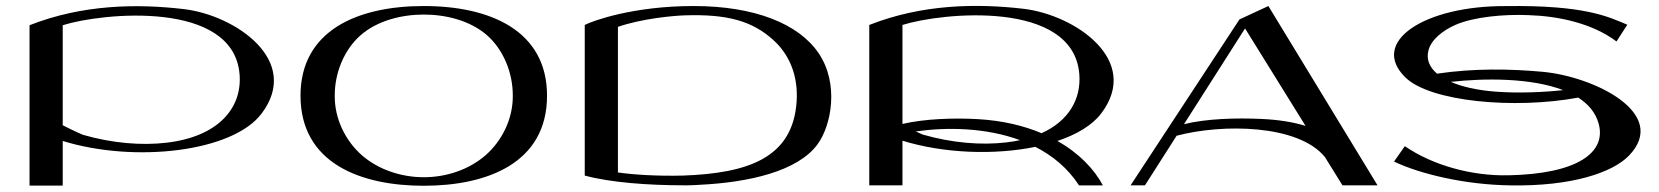

<svg xmlns="http://www.w3.org/2000/svg" viewBox="-20 -615 5505 637"><path d="M589.9 -584.8C435.1 -603 254.1 -600.6 78 -531.3V0.8H188.1V-147.3C426.1 -73.9 750.3 -110.5 847 -237.1C982.4 -414.3 759.8 -564.9 589.9 -584.8ZM533.2 -141.6C449.5 -131.7 352.3 -139.7 255.3 -167.7C256.1 -167.4 225.1 -180.2 188.1 -199.5V-531.3C318.3 -572.6 755.7 -616.1 774.9 -367.6C783.5 -256 703.8 -161.8 533.2 -141.6Z M1386 -595C1386 -595 1386 -595 1386 -595C1385.9 -595 1385.9 -595 1385.9 -595C1165.3 -595 977 -513.3 977 -297.6C977 -72.9 1177.3 1.3 1385.9 1.3C1385.9 1.3 1385.9 1.3 1386 1.3C1386 1.3 1386 1.3 1386 1.3C1594.6 1.3 1794.9 -72.9 1794.9 -297.6C1794.9 -513.3 1606.7 -595 1386 -595ZM1591.3 -100.2C1535.4 -51.4 1459.6 -27 1386 -27C1312.4 -27 1236.4 -51.3 1180.5 -100C1125.2 -148.7 1090 -222 1090.6 -296.8C1090 -371.7 1120.9 -449.2 1176.2 -498C1232.1 -546.7 1312.3 -566.7 1386 -566.7C1459.6 -566.7 1539.9 -546.8 1595.8 -498.1C1651.1 -449.4 1681.9 -371.7 1681.3 -296.8C1681.9 -222 1646.6 -148.9 1591.3 -100.2Z M2695.8 -438.8C2629 -536.8 2482.9 -595 2281.1 -595C2080.9 -595 1946.3 -545.9 1920 -532.2H1920V-32.5C2006.3 -9.2 2131.2 -0.4 2245.3 -0.2C2245.3 -0.2 2245.3 -0.2 2245.3 -0.2C2245.6 -0.2 2245.9 -0.2 2246.2 -0.2C2251.5 -0.2 2256.9 -0.2 2262.1 -0.2C2274.9 -0.3 2287.4 -0.9 2299.7 -1.8C2466.1 -9.7 2626.4 -47.1 2691.9 -135.6C2738.9 -199 2764.4 -338.1 2695.8 -438.8ZM2623 -278.6C2610.8 -90.2 2460.7 -40.2 2246.3 -32.5C2162.8 -30.4 2083.9 -35.1 2030.1 -42.8V-525.9C2110.5 -553.6 2213.7 -562.9 2252.9 -564.1C2391.8 -568.4 2474.6 -546.3 2545.3 -482.6C2598.1 -435 2628.6 -365.5 2623 -278.6Z M3488.2 -147.3C3551.9 -168.6 3603.3 -199.1 3633 -238C3768.4 -415.3 3545.8 -565.8 3375.9 -585.8C3221.1 -603.9 3040.1 -601.6 2864 -532.2V-0.2H2974.1V-148.2C3112.4 -105.6 3279.9 -100.1 3414.9 -127.8C3471.9 -98.8 3522.5 -57.4 3559.9 0H3638.9C3610.9 -53.1 3560.6 -106.4 3488.2 -147.3ZM3319.2 -142.6C3235.5 -132.7 3138.3 -140.6 3041.2 -168.6C3041.7 -168.5 3032.6 -172.3 3018.2 -178.9C3118.7 -193.4 3249.5 -192.3 3364.1 -150C3349.9 -146.9 3334.9 -144.4 3319.2 -142.6ZM3225 -219.7C3146.5 -224.3 3048 -221.1 2974.1 -203.8V-532.2C3104.3 -573.5 3541.7 -617 3560.9 -368.5C3567.2 -286.5 3525.8 -213.8 3435.6 -173.1C3376.7 -197.9 3306.5 -215 3225 -219.7Z M4188.1 -595 4092.3 -550.6 4092.2 -550.6 3731 -0.2H3778.7L3883.7 -164.7C4035.7 -205 4287.6 -202.4 4375.7 -93.9L4433.9 -0.2H4550.2ZM4165.2 -220.4C4084.4 -224.2 3982.6 -221.7 3908.1 -203L4110.7 -520.7L4311.4 -197.4C4268.2 -210.5 4221.2 -217.8 4165.2 -220.4Z M5098.8 -376.7C4991 -386.7 4870.4 -388.8 4747.7 -370.6C4721.9 -392.6 4711.4 -419.1 4719.3 -448.3C4729.1 -484.6 4767.6 -514.4 4809 -532.6C4869.7 -559.2 4971.5 -568.3 5051.2 -564.8C5148.1 -561.7 5261.4 -538.9 5343.1 -477.4L5378.9 -533C5315.8 -559.6 5237.9 -598.5 4975.5 -594.8C4706.6 -596.3 4521.9 -476.2 4642.8 -358C4724.7 -277.8 5003.8 -251.8 5216.1 -291.2C5249.4 -269.9 5273.6 -241.7 5283.8 -205.1C5310.4 -109.3 5214.1 -38.2 4985.3 -33.4L4985.2 -33.5C4864.3 -30.4 4733.8 -66.1 4640.8 -130.1L4605 -79C4691.8 -37.4 4842.3 -1.8 4991 0C5194.9 3.7 5330.1 -42.6 5384.3 -98.6C5519.7 -238.6 5268.7 -360.9 5098.8 -376.7ZM4939.6 -311.1C4880 -315.9 4830.4 -327.2 4793.3 -343.4C4905 -356 5059.4 -357 5166.1 -316C5105.5 -309.3 5018.1 -304.9 4939.6 -311.1Z"/></svg>

Font: Novoposelensky
Style: Regular
Weight: 400
Designer: Sasha Pavljenko
Version: Version 1.002;Fontself Maker 3.5.4